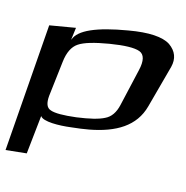

<svg xmlns="http://www.w3.org/2000/svg" viewBox="-150 -575 829 854"><g transform="rotate(15 264.5 -147.5)"><path d="M205 12C236 9 262 5 285 1C404 -21 487 -70 513 -167L566 -363C576 -403 564 -435 530 -459C495 -482 431 -486 340 -470C198 -446 122 -412 106 -366H105L112 -421L-6 -401L-50 185L45 175L64 -2C78 20 151 19 205 12ZM392 -141C384 -105 367 -80 341 -68C316 -55 275 -45 216 -37C158 -30 120 -30 100 -37C79 -43 72 -64 75 -98L94 -260C99 -304 114 -334 138 -350C163 -367 209 -380 274 -391C341 -402 387 -403 411 -394C435 -385 442 -357 431 -311Z"/></g></svg>

Font: Gamestation Warped
Style: Italic
Weight: 400
Designer: Jonas Hecksher
Foundry: Jonas Hecksher, Playtypeª, e-types AS
Version: Version 1.003